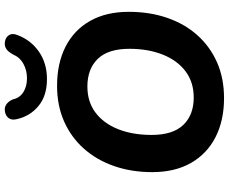

<svg xmlns="http://www.w3.org/2000/svg" viewBox="-100 -884 995 836"><g transform="rotate(-90 398.0 -466.5)"><path d="M388 11Q291 11 218.5 -26Q146 -63 106 -133Q66 -203 66 -302Q66 -392 92.5 -468Q119 -544 168.5 -599.5Q218 -655 287 -685.5Q356 -716 442 -716Q540 -716 612.5 -679Q685 -642 724.5 -572Q764 -502 764 -404Q764 -313 738 -237Q712 -161 662.5 -105.5Q613 -50 544 -19.5Q475 11 388 11ZM391 -121Q458 -121 505.5 -157Q553 -193 578 -256.5Q603 -320 603 -401Q603 -494 559 -539Q515 -584 439 -584Q372 -584 325 -548.5Q278 -513 253 -450Q228 -387 228 -304Q228 -212 271.5 -166.5Q315 -121 391 -121ZM471 -760Q399 -760 354.5 -796.5Q310 -833 297 -890Q291 -913 301 -926.5Q311 -940 330 -943Q344 -945 353.5 -941Q363 -937 370.5 -928.5Q378 -920 383 -908Q389 -879 414 -863Q439 -847 475 -847Q509 -847 537.5 -862.5Q566 -878 579 -909Q586 -921 593 -929Q600 -937 610 -941Q620 -945 634 -943Q653 -940 662.5 -925.5Q672 -911 663 -889Q641 -830 590.5 -795Q540 -760 471 -760Z"/></g></svg>

Font: Nunito ExtraLight ExtraBold
Style: Italic
Weight: 800
Italic angle: -9°
Version: Version 3.602